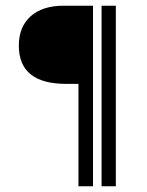

<svg xmlns="http://www.w3.org/2000/svg" viewBox="-20 -653 516 673"><path d="M386 0H336V-633H386ZM255 0V-359H212Q46 -359 46 -493Q46 -559 87.5 -596Q129 -633 203 -633H306V0Z"/></svg>

Font: TajawalTap Med
Style: Regular
Weight: 500
Designer: Boutros Fonts
Foundry: Created by Boutros International 2017
Version: Version 2.700